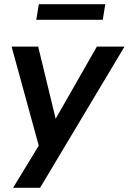

<svg xmlns="http://www.w3.org/2000/svg" viewBox="-20 -710 610 910"><path d="M42 180 179 -45 171 7 35 -489H161L253 -109H222L439 -489H570L170 180ZM152 -616 164 -690H479L467 -616Z"/></svg>

Font: Nunito Sans 12pt
Style: Bold Italic
Weight: 700
Italic angle: -9°
Designer: Vernon Adams
Foundry: Vernon Adams
Version: Version 3.101;gftools[0.9.27]